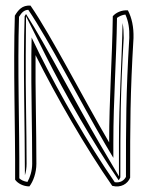

<svg xmlns="http://www.w3.org/2000/svg" viewBox="-20 -646 532 686"><path d="M33 -590C27 -401 35 -196 34 -4C43 9 63 20 85 20C99 2 110 -29 110 -61C110 -184 106 -325 107 -449C182 -299 287 -117 381 18C412 26 436 11 445 -11C445 -203 445 -308 457 -510C458 -550 451 -582 437 -609C414 -611 393 -600 383 -588C381 -435 370 -294 370 -137C276 -297 163 -519 89 -626C59 -628 45 -610 33 -590ZM48 -586C58 -602 66 -610 81 -611C155 -502 265 -286 357 -129L385 -82V-137C385 -291 396 -432 398 -582C406 -588 417 -593 428 -594C439 -570 443 -544 442 -511C430 -311 430 -202 430 -14C423 -1 410 8 390 5C297 -129 194 -308 120 -456L93 -512L92 -449C91 -325 95 -184 95 -61C95 -36 87 -11 78 4C65 2 55 -3 49 -9C50 -200 42 -401 48 -586ZM68 -588C62 -405 69 -207 69 -20C73 -32 75 -47 75 -61C75 -184 71 -325 72 -449L73 -588L141 -452C213 -308 313 -135 404 -2C406 -5 408 -7 410 -12C410 -202 410 -309 422 -510C422 -530 421 -548 418 -564C415 -420 405 -285 405 -137V-16L336 -133C249 -281 146 -482 73 -596C72 -594 70 -591 68 -588Z"/></svg>

Font: Snowfall
Style: Eco
Weight: 400
Designer: Jasper
Foundry: Cannot Into Space Fonts
Version: Version 0.9